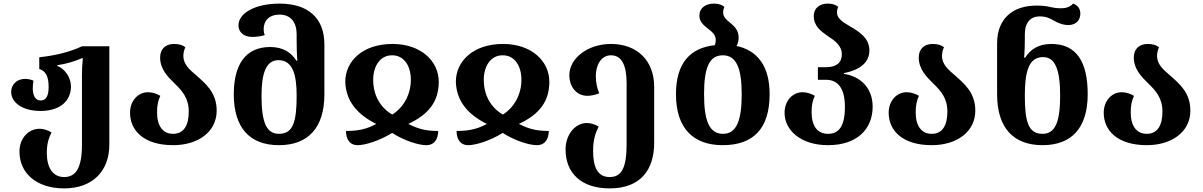

<svg xmlns="http://www.w3.org/2000/svg" viewBox="-20 -793 6677 1066"><path d="M336 253C494 253 587 157 587 10V-536H435C370 -505 290 -485 198 -475V-410C234 -399 250 -368 250 -311C250 -262 237 -235 205 -235C178 -235 162 -262 162 -301C162 -316 163 -331 166 -345C152 -352 132 -355 122 -355C65 -355 42 -316 42 -283C42 -226 101 -177 205 -177C315 -177 374 -234 374 -313C374 -364 338 -413 298 -427V-431C348 -438 393 -452 435 -470H440C436 -433 435 -403 435 -375V10C435 138 402 190 336 190C273 190 240 137 240 57C240 6 249 -23 266 -58C242 -72 220 -78 200 -78C135 -78 88 -22 88 48C88 169 183 253 336 253Z M941 13C1079 13 1183 -60 1183 -179C1183 -280 1120 -330 1068 -376C1030 -408 998 -438 998 -482C998 -499 1002 -515 1009 -531C995 -542 975 -549 946 -549C898 -549 869 -520 869 -474C869 -409 911 -367 952 -327C991 -289 1028 -248 1028 -174C1028 -96 1000 -50 941 -50C883 -50 852 -95 852 -169C852 -206 857 -233 870 -261C850 -273 825 -281 802 -281C746 -281 702 -233 702 -167C702 -67 780 13 941 13Z M1529 13C1690 13 1781 -83 1781 -269V-546C1781 -697 1686 -773 1532 -773C1400 -773 1304 -722 1304 -652C1304 -621 1326 -588 1381 -588C1402 -588 1427 -591 1450 -598C1445 -609 1444 -622 1444 -633C1444 -678 1475 -712 1532 -712C1595 -712 1627 -668 1627 -603V-568C1627 -538 1628 -487 1631 -456H1626C1597 -500 1554 -532 1480 -532C1341 -532 1278 -431 1278 -270C1278 -85 1365 13 1529 13ZM1529 -50C1457 -50 1432 -119 1432 -261C1432 -386 1457 -459 1526 -459C1608 -459 1627 -372 1627 -262C1627 -118 1608 -50 1529 -50Z M1966 13C2005 13 2085 -10 2157 -55C2227 -10 2307 13 2346 13C2395 13 2412 -24 2413 -66C2356 -66 2311 -72 2247 -105C2360 -158 2416 -229 2416 -339C2416 -453 2318 -549 2159 -549C1993 -549 1897 -453 1897 -339C1900 -235 1960 -159 2069 -105C2011 -73 1961 -66 1901 -66C1901 -22 1920 13 1966 13ZM2158 -157C2089 -197 2052 -267 2052 -350C2052 -424 2089 -486 2157 -486C2225 -486 2261 -425 2261 -350C2261 -271 2223 -198 2158 -157Z M2580 13C2619 13 2699 -10 2771 -55C2841 -10 2921 13 2960 13C3009 13 3026 -24 3027 -66C2970 -66 2925 -72 2861 -105C2974 -158 3030 -229 3030 -339C3030 -453 2932 -549 2773 -549C2607 -549 2511 -453 2511 -339C2514 -235 2574 -159 2683 -105C2625 -73 2575 -66 2515 -66C2515 -22 2534 13 2580 13ZM2772 -157C2703 -197 2666 -267 2666 -350C2666 -424 2703 -486 2771 -486C2839 -486 2875 -425 2875 -350C2875 -271 2837 -198 2772 -157Z M3365 253C3538 253 3612 148 3612 0V-311C3612 -459 3515 -549 3372 -549C3245 -549 3141 -471 3141 -375C3141 -310 3182 -261 3241 -261C3261 -261 3284 -266 3307 -275C3294 -306 3288 -336 3288 -371C3288 -432 3318 -486 3372 -486C3433 -486 3459 -429 3459 -329V5C3459 136 3433 190 3365 190C3297 190 3273 133 3273 45C3273 -18 3286 -55 3304 -90C3281 -104 3258 -110 3238 -110C3171 -110 3120 -42 3120 36C3120 169 3208 253 3365 253Z M4069 -538C4077 -551 4081 -566 4081 -584C4081 -625 4058 -646 4036 -665C4014 -682 3995 -699 3995 -723C3995 -734 3997 -744 4002 -755C3988 -766 3971 -773 3943 -773C3898 -773 3863 -749 3863 -706C3863 -671 3889 -651 3913 -632C3934 -616 3954 -599 3954 -571C3954 -561 3952 -551 3949 -542C3811 -528 3733 -441 3733 -270C3733 -79 3831 13 3992 13C4163 13 4253 -79 4253 -270C4253 -427 4185 -513 4069 -538ZM3994 -50C3917 -50 3889 -125 3889 -270C3889 -413 3916 -486 3993 -486C4069 -486 4098 -413 4098 -270C4098 -125 4070 -50 3994 -50Z M4577 13C4742 13 4825 -79 4825 -201C4825 -301 4762 -368 4665 -383V-387C4762 -406 4807 -451 4807 -513C4807 -582 4750 -617 4699 -647C4661 -669 4627 -690 4627 -723C4627 -734 4629 -744 4634 -755C4620 -766 4603 -773 4575 -773C4533 -773 4498 -749 4498 -705C4498 -648 4537 -620 4576 -593C4615 -567 4654 -540 4654 -491C4654 -445 4623 -420 4567 -420H4521V-350H4567C4634 -350 4671 -300 4671 -200C4671 -92 4638 -50 4577 -50C4519 -50 4486 -92 4486 -171C4486 -207 4491 -233 4504 -261C4484 -273 4459 -281 4436 -281C4380 -281 4336 -233 4336 -167C4336 -68 4428 13 4577 13Z M5153 13C5291 13 5395 -60 5395 -179C5395 -280 5332 -330 5280 -376C5242 -408 5210 -438 5210 -482C5210 -499 5214 -515 5221 -531C5207 -542 5187 -549 5158 -549C5110 -549 5081 -520 5081 -474C5081 -409 5123 -367 5164 -327C5203 -289 5240 -248 5240 -174C5240 -96 5212 -50 5153 -50C5095 -50 5064 -95 5064 -169C5064 -206 5069 -233 5082 -261C5062 -273 5037 -281 5014 -281C4958 -281 4914 -233 4914 -167C4914 -67 4992 13 5153 13Z M5768 13C5932 13 6019 -85 6019 -270C6019 -449 5957 -549 5818 -549C5743 -549 5700 -517 5672 -473H5666C5669 -505 5670 -550 5670 -573V-603C5670 -668 5702 -702 5752 -702C5786 -702 5809 -692 5832 -678C5855 -665 5881 -654 5913 -654C5943 -654 5978 -671 5978 -718C5978 -747 5962 -764 5938 -773C5918 -751 5893 -747 5868 -747C5850 -747 5834 -749 5816 -753C5793 -759 5769 -762 5735 -762C5611 -762 5516 -697 5516 -552V-269C5516 -83 5607 13 5768 13ZM5768 -50C5689 -50 5670 -118 5670 -262C5670 -389 5689 -476 5771 -476C5840 -476 5866 -403 5866 -261C5866 -119 5840 -50 5768 -50Z M6347 13C6485 13 6589 -60 6589 -179C6589 -280 6526 -330 6474 -376C6436 -408 6404 -438 6404 -482C6404 -499 6408 -515 6415 -531C6401 -542 6381 -549 6352 -549C6304 -549 6275 -520 6275 -474C6275 -409 6317 -367 6358 -327C6397 -289 6434 -248 6434 -174C6434 -96 6406 -50 6347 -50C6289 -50 6258 -95 6258 -169C6258 -206 6263 -233 6276 -261C6256 -273 6231 -281 6208 -281C6152 -281 6108 -233 6108 -167C6108 -67 6186 13 6347 13Z"/></svg>

Font: Noto Serif Georgian Bold
Style: Regular
Weight: 700
Designer: Monotype Design Team, Akaki Razmadze
Foundry: Google LLC
Version: Version 2.003